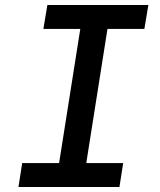

<svg xmlns="http://www.w3.org/2000/svg" viewBox="-20 -750 640 770"><path d="M54 0 69 -96H217L302 -634H154L170 -730H575L559 -634H411L326 -96H474L459 0Z"/></svg>

Font: JetBrains Mono NL SemiBold
Style: Italic
Weight: 600
Italic angle: -9°
Monospace: yes
Designer: Philipp Nurullin, Konstantin Bulenkov
Foundry: JetBrains
Version: Version 2.305; ttfautohint (v1.8.4.7-5d5b)